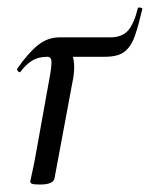

<svg xmlns="http://www.w3.org/2000/svg" viewBox="-20 -486 401 514"><path d="M349 -464Q350 -467 356 -465.5Q362 -464 361 -462Q351 -419 341.5 -391Q332 -363 314.5 -348.5Q297 -334 261 -334H144L128 -367Q159 -367 171 -344Q183 -321 176 -277L126 -9Q123 8 87 8Q71 8 66 6Q61 4 61 1Q61 -2 66.5 -26Q72 -50 76 -74L114 -285Q119 -314 117.5 -324Q116 -334 107 -334Q82 -334 65 -323Q48 -312 35 -294Q32 -291 28.5 -295Q25 -299 26 -302Q56 -345 82 -365.5Q108 -386 139 -386H275Q307 -386 323 -404.5Q339 -423 349 -464Z"/></svg>

Font: Cormorant Medium
Style: Italic
Weight: 500
Italic angle: -10°
Designer: Christian Thalmann (Catharsis Fonts)
Foundry: Catharsis Fonts
Version: Version 4.000